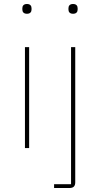

<svg xmlns="http://www.w3.org/2000/svg" viewBox="-20 -742 502 962"><path d="M336 181H251V200H328C348 200 357 191 357 171V-506H336ZM346 -673C363 -673 369 -683 369 -694V-701C369 -712 363 -722 346 -722C329 -722 323 -712 323 -701V-694C323 -683 329 -673 346 -673ZM115 -673C132 -673 138 -683 138 -694V-701C138 -712 132 -722 115 -722C98 -722 92 -712 92 -701V-694C92 -683 98 -673 115 -673ZM105 0H126V-506H105Z"/></svg>

Font: IBM Plex Thai Looped Thin
Style: Regular
Weight: 100
Designer: Mike Abbink, Paul van der Laan, Pieter van Rosmalen, Ben Mitchell, Mark Frömberg
Foundry: Bold Monday
Version: Version 1.0